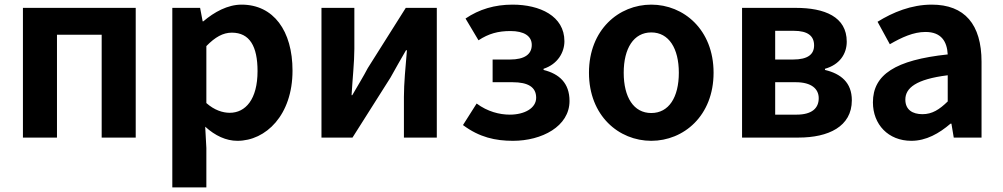

<svg xmlns="http://www.w3.org/2000/svg" viewBox="-20 -594 4329 829"><path d="M79 0H226V-444H419V0H566V-560H79Z M724 215H871V45L866 -47C909 -8 956 14 1005 14C1128 14 1243 -97 1243 -289C1243 -461 1161 -574 1023 -574C963 -574 905 -542 858 -502H855L844 -560H724ZM972 -107C942 -107 906 -118 871 -149V-395C909 -434 943 -453 981 -453C1058 -453 1092 -394 1092 -287C1092 -165 1040 -107 972 -107Z M1368 0H1502L1666 -259C1684 -292 1714 -344 1733 -377H1737C1731 -307 1724 -233 1724 -176V0H1866V-560H1732L1568 -300C1551 -267 1520 -216 1501 -183H1498C1502 -252 1510 -327 1510 -383V-560H1368Z M2195 14C2319 14 2439 -48 2439 -158C2439 -235 2395 -275 2327 -292V-297C2388 -317 2417 -368 2417 -416C2417 -525 2311 -574 2193 -574C2116 -574 2049 -554 1990 -514L2046 -420C2090 -449 2131 -460 2184 -460C2242 -460 2276 -439 2276 -400C2276 -359 2244 -337 2182 -337H2107V-239H2193C2260 -239 2295 -218 2295 -172C2295 -127 2245 -99 2181 -99C2137 -99 2085 -112 2038 -147L1979 -54C2050 -1 2119 14 2195 14Z M2792 14C2932 14 3061 -94 3061 -280C3061 -466 2932 -574 2792 -574C2652 -574 2523 -466 2523 -280C2523 -94 2652 14 2792 14ZM2792 -106C2716 -106 2673 -174 2673 -280C2673 -385 2716 -454 2792 -454C2868 -454 2911 -385 2911 -280C2911 -174 2868 -106 2792 -106Z M3184 0H3428C3556 0 3658 -47 3658 -161C3658 -238 3610 -276 3542 -292V-297C3606 -315 3636 -362 3636 -414C3636 -522 3540 -560 3416 -560H3184ZM3327 -337V-461H3407C3469 -461 3495 -438 3495 -398C3495 -360 3469 -337 3404 -337ZM3327 -99V-239H3416C3484 -239 3515 -210 3515 -170C3515 -127 3486 -99 3419 -99Z M3915 14C3979 14 4035 -18 4084 -60H4088L4098 0H4218V-327C4218 -489 4145 -574 4003 -574C3915 -574 3835 -541 3769 -500L3822 -403C3874 -433 3924 -456 3976 -456C4045 -456 4069 -414 4072 -359C3846 -335 3749 -272 3749 -152C3749 -57 3815 14 3915 14ZM3963 -101C3920 -101 3889 -120 3889 -164C3889 -214 3935 -252 4072 -269V-156C4036 -121 4005 -101 3963 -101Z"/></svg>

Font: Noto Sans HK
Style: Bold
Weight: 700
Designer: Ryoko NISHIZUKA 西塚涼子 (kana, bopomofo & ideographs); Paul D. Hunt (Latin, Greek & Cyrillic); Sandoll Communications 산돌커뮤니
Foundry: Adobe
Version: Version 2.002;hotconv 1.0.116;makeotfexe 2.5.65601